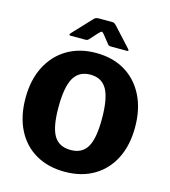

<svg xmlns="http://www.w3.org/2000/svg" viewBox="-137 -1071 1051 1190"><g transform="rotate(15 388.5 -476.5)"><path d="M389 10Q282 10 202.5 -36Q123 -82 80 -167.5Q37 -253 37 -369Q37 -486 81 -572Q125 -658 204 -705Q283 -752 389 -752Q496 -752 574.5 -705Q653 -658 696.5 -572Q740 -486 740 -369Q740 -253 697 -168Q654 -83 575 -36.5Q496 10 389 10ZM390 -130Q463 -130 495.5 -185Q528 -240 528 -366Q528 -497 495 -555Q462 -613 389 -613Q316 -613 282.5 -555Q249 -497 249 -366Q249 -240 282 -185Q315 -130 390 -130ZM446 -822 403 -876Q393 -888 388 -888Q383 -888 371 -876L322 -822Q316 -816 311.5 -815Q307 -814 298 -814H207Q199 -814 198.5 -818.5Q198 -823 205 -831L315 -948Q322 -956 329 -959.5Q336 -963 349 -963H434Q444 -963 449.5 -959Q455 -955 460 -950L569 -831Q586 -814 568 -814H471Q463 -814 457 -815Q451 -816 446 -822Z"/></g></svg>

Font: Libre Franklin Thin ExtraBold
Style: Regular
Weight: 800
Version: Version 3.000